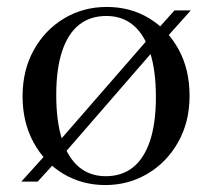

<svg xmlns="http://www.w3.org/2000/svg" viewBox="-20 -523 611 553"><path d="M41.5 0 120 -87 133.5 -97 412.5 -417.5 430.5 -435 482.5 -493H529.5L452.5 -407L435 -392L156 -70.5L141.5 -58L88.5 0ZM284.5 -15.5Q331 -15.5 363 -41Q395 -66.5 412 -117.2Q429 -168 429 -243.5Q429 -320 412.2 -372Q395.5 -424 363.8 -450.5Q332 -477 286.5 -477Q240 -477 208 -451.8Q176 -426.5 159 -375.8Q142 -325 142 -249.5Q142 -173 158.8 -121Q175.5 -69 207.2 -42.2Q239 -15.5 284.5 -15.5ZM283.5 10Q216.5 10 162.2 -22.5Q108 -55 76.5 -113Q45 -171 45 -245.5Q45 -321 77.5 -379.2Q110 -437.5 165 -470.2Q220 -503 287.5 -503Q356 -503 409.8 -470.2Q463.5 -437.5 494.8 -380Q526 -322.5 526 -247Q526 -172 493.2 -113.8Q460.5 -55.5 405.2 -22.8Q350 10 283.5 10Z"/></svg>

Font: Newsreader 60pt
Style: Regular
Weight: 400
Designer: Hugues Gentile
Foundry: Production Type
Version: Version 1.003